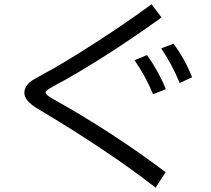

<svg xmlns="http://www.w3.org/2000/svg" viewBox="-20 -829 990 900"><path d="M709.5 50.8Q493.7 -118.2 156.2 -319.8Q94.2 -356.9 94.2 -393.1Q94.2 -425.3 127.4 -449.7Q136.7 -456.5 182.6 -481.4Q317.4 -553.7 536.6 -700.7Q621.1 -757.8 690.4 -809.1L737.3 -747.1Q456.1 -545.4 227.5 -422.9Q193.4 -404.8 193.4 -396Q193.4 -384.3 228.5 -365.2Q505.9 -210.4 756.3 -22ZM697.3 -387.2Q664.6 -468.8 610.4 -546.9L669.4 -570.8Q726.1 -489.7 757.3 -411.1ZM822.3 -439.9Q784.7 -531.2 735.4 -602.1L793.5 -624Q847.7 -550.8 880.4 -466.8Z"/></svg>

Font: FORM UDPGothic
Style: Regular
Weight: 400
Foundry: Pronama LLC
Version: Version 1.05101